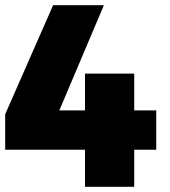

<svg xmlns="http://www.w3.org/2000/svg" viewBox="-26 -721 657 741"><path d="M577 -295V-143H492V0H302V-143H-6V-280L179 -701H375L203 -295H302V-437H492V-295Z"/></svg>

Font: Gontserrat ExtraBold
Style: Regular
Weight: 800
Designer: Julieta Ulanovsky
Foundry: Julieta Ulanovsky
Version: Version 6.001